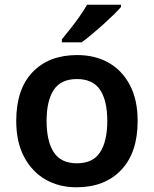

<svg xmlns="http://www.w3.org/2000/svg" viewBox="-20 -786 654 816"><path d="M565 -272Q565 -137 495 -63.5Q425 10 305 10Q231 10 173.5 -23Q116 -56 82.5 -119Q49 -182 49 -272Q49 -407 118.5 -479.5Q188 -552 308 -552Q384 -552 441.5 -519.5Q499 -487 532 -424.5Q565 -362 565 -272ZM178 -272Q178 -186 208.5 -139Q239 -92 307 -92Q375 -92 405.5 -139Q436 -186 436 -272Q436 -358 405.5 -404Q375 -450 307 -450Q239 -450 208.5 -404Q178 -358 178 -272ZM494 -756Q482 -742 461.5 -722Q441 -702 416.5 -680Q392 -658 368.5 -638.5Q345 -619 327 -606H243V-619Q259 -638 279 -663.5Q299 -689 318.5 -716.5Q338 -744 350 -766H494Z"/></svg>

Font: Noto Sans Tangsa SemiBold
Style: Regular
Weight: 600
Version: Version 1.504